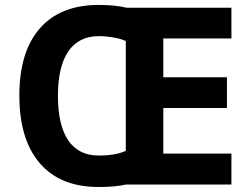

<svg xmlns="http://www.w3.org/2000/svg" viewBox="-20 -745 1013 775"><path d="M914.1 0H487.8Q446.3 9.8 377.9 9.8Q223.1 9.8 140.6 -86.2Q58.1 -182.1 58.1 -359.1Q58.1 -536.1 140.9 -630.6Q223.6 -725.1 378.9 -725.1Q446.3 -725.1 490.2 -713.9H914.1V-589.8H639.2V-433.1H896V-309.1H639.2V-125H914.1ZM378.9 -599.1Q297.9 -599.1 255.9 -537.8Q213.9 -476.6 213.9 -357.9Q213.9 -239.3 255.6 -178.2Q297.4 -117.2 377.9 -117.2Q447.3 -117.2 487.8 -136.2V-579.1Q471.2 -587.9 439.2 -593.5Q407.2 -599.1 378.9 -599.1Z"/></svg>

Font: Open Sans Hebrew
Style: Bold
Weight: 700
Foundry: Ascender Corporation, Yanek Iontef
Version: Version 2.001;PS 002.001;hotconv 1.0.70;makeotf.lib2.5.58329